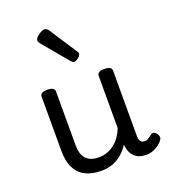

<svg xmlns="http://www.w3.org/2000/svg" viewBox="-153 -949 951 1078"><g transform="rotate(-20 322.5 -410.0)"><path d="M269 17Q211 17 172 -3.5Q133 -24 113.5 -64.5Q94 -105 94 -166V-489Q94 -502 104.5 -508.5Q115 -515 136 -515Q158 -515 169 -508.5Q180 -502 180 -489V-166Q180 -131 191 -107Q202 -83 224.5 -71Q247 -59 280 -59Q308 -59 332 -68Q356 -77 375.5 -92.5Q395 -108 410 -130Q425 -152 435 -177V-489Q435 -502 445.5 -508.5Q456 -515 478 -515Q499 -515 510 -508.5Q521 -502 521 -489V-96Q521 -82 525 -73Q529 -64 536.5 -60Q544 -56 553 -56Q562 -56 569.5 -59.5Q577 -63 584.5 -69Q592 -75 599 -80Q607 -86 616.5 -83Q626 -80 634 -69Q639 -62 641 -52Q643 -42 636 -33Q626 -18 610 -6.5Q594 5 575 12Q556 19 536 19Q512 19 494.5 12.5Q477 6 465 -6Q453 -18 446 -34Q439 -50 437 -69L436 -78Q422 -56 404.5 -38.5Q387 -21 366 -8.5Q345 4 320.5 10.5Q296 17 269 17ZM333 -610Q329 -610 324.5 -613Q320 -616 314 -623L191 -770Q184 -778 181.5 -782.5Q179 -787 179 -794Q179 -803 189.5 -813.5Q200 -824 213.5 -831.5Q227 -839 237 -839Q251 -839 261 -824L368 -660Q373 -653 373.5 -650Q374 -647 374 -644Q374 -634 359 -622Q344 -610 333 -610Z"/></g></svg>

Font: Playwrite DE Grund
Style: Regular
Weight: 400
Designer: Veronika Burian, José Scaglione
Foundry: TypeTogether
Version: Version 1.002